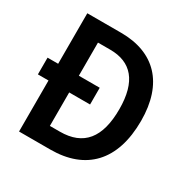

<svg xmlns="http://www.w3.org/2000/svg" viewBox="-161 -859 985 1004"><g transform="rotate(30 331.0 -357.0)"><path d="M288 -714H84V-409H20V-308H84V0H273C485 0 609 -125 609 -367C609 -593 490 -714 288 -714ZM283 -609C410 -609 480 -531 480 -363C480 -191 412 -106 269 -106H209V-308H335V-409H209V-609Z"/></g></svg>

Font: Noto Sans Thai Looped SemiCondensed SemiBold
Style: Regular
Weight: 600
Width: 4
Designer: Sasikarn Vongin, Ben Mitchell
Foundry: The Fontpad Ltd
Version: Version 1.001